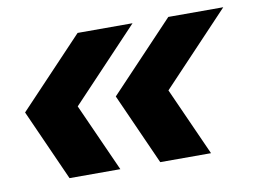

<svg xmlns="http://www.w3.org/2000/svg" viewBox="-57 -554 808 608"><g transform="rotate(-10 347.0 -250.0)"><path d="M120.8 -25.8 18.3 -255 225.8 -474.2H402.5L185.8 -245L284.2 -25.8ZM412.5 -25.8 310 -255 517.5 -474.2H694.2L477.5 -245L575.8 -25.8Z"/></g></svg>

Font: Funnel Sans ExtraBold
Style: Italic
Weight: 800
Italic angle: -14.036°
Version: Version 1.000; Beta; Release 5; Build 24; ttfautohint (v1.8.